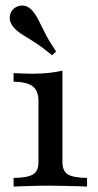

<svg xmlns="http://www.w3.org/2000/svg" viewBox="-20 -684 361 704"><path d="M29.8 0V-31.5Q80.6 -32.3 100.8 -44.4Q121 -56.5 121 -89.5V-313.7Q121 -350 101.2 -366.5Q81.5 -383.1 29.8 -384.7V-416.1Q45.2 -415.3 62.9 -414.5Q80.6 -413.7 99.2 -413.7Q129.8 -413.7 157.7 -416.5Q185.5 -419.4 208.9 -425V-89.5Q208.9 -56.5 229 -44.4Q249.2 -32.3 299.2 -31.5V0Q287.1 -0.8 264.9 -1.2Q242.7 -1.6 216.5 -2.4Q190.3 -3.2 164.5 -3.2Q126.6 -3.2 87.9 -2Q49.2 -0.8 29.8 0ZM171 -481.5Q134.7 -511.3 108.1 -528.2Q81.5 -545.2 62.5 -556.9Q43.5 -568.5 30.6 -583.1Q14.5 -601.6 15.7 -621Q16.9 -640.3 29.8 -651.6Q44.4 -664.5 63.7 -663.7Q83.1 -662.9 99.2 -644.4Q112.1 -629 121.8 -609.3Q131.5 -589.5 145.6 -561.7Q159.7 -533.9 185.5 -495.2Z"/></svg>

Font: Playfair 12pt Medium
Style: Regular
Weight: 500
Designer: Claus Eggers Sørensen
Foundry: Claus Eggers Sørensen
Version: Version 2.000;gftools[0.9.28]